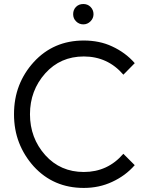

<svg xmlns="http://www.w3.org/2000/svg" viewBox="-20 -911 720 943"><path d="M439.3 -841.3Q439.3 -862.3 424.5 -877.3Q410.3 -891.3 389.3 -891.3Q367.5 -891.3 353.5 -877.3Q339.3 -863.2 339.3 -841.3Q339.3 -820.3 353.5 -806.3Q368.3 -791.3 389.3 -791.3Q409.5 -791.3 424.5 -806.3Q439.3 -821.2 439.3 -841.3ZM391.7 -712Q242.7 -712 145.8 -606.2Q98.2 -554 73.5 -490.2Q48.8 -426.3 48.8 -350Q48.8 -274.3 73.5 -210.5Q98.2 -146.7 145.7 -93.7Q242.7 12.2 391.7 12Q467.2 12 530.7 -17.7Q562.8 -32.5 590.6 -52.8Q618.3 -73.2 641.7 -99.8L585.8 -155.7Q509 -66.3 391.7 -66.3Q276.7 -66.3 202.3 -149Q127.2 -233.3 127.2 -350Q127.2 -466.5 202.3 -550.8Q276.7 -633.7 391.7 -633.7Q509 -633.5 586 -544.2L641.8 -600.8Q618.5 -627.5 590.8 -647.8Q563 -668.2 530.8 -683Q499.5 -697.8 464.5 -704.9Q429.5 -712 391.7 -712Z"/></svg>

Font: Unageo Variable
Style: Regular
Weight: 300
Designer: Richard Sepsi
Foundry: Richard Sepsi
Version: Version 2.200